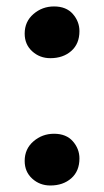

<svg xmlns="http://www.w3.org/2000/svg" viewBox="-20 -567 322 596"><path d="M136.2 -386.4Q103.4 -386.4 80 -407.7Q56.6 -429 56.6 -462.6Q56.6 -499.9 83.8 -523.4Q111 -547 147.7 -547Q185.7 -547 206.2 -523.5Q226.6 -500.1 226.6 -470.4Q226.6 -431.1 201.3 -408.8Q175.9 -386.4 136.2 -386.4ZM136.2 8.8Q103.4 8.8 80 -12.5Q56.6 -33.8 56.6 -67.4Q56.6 -104.7 83.8 -128.2Q111 -151.8 147.7 -151.8Q185.7 -151.8 206.2 -128.3Q226.6 -104.9 226.6 -75.2Q226.6 -35.9 201.3 -13.6Q175.9 8.8 136.2 8.8Z"/></svg>

Font: Merriweather Light
Style: Regular
Weight: 300
Designer: Eben Sorkin
Foundry: Eben Sorkin
Version: Version 2.100